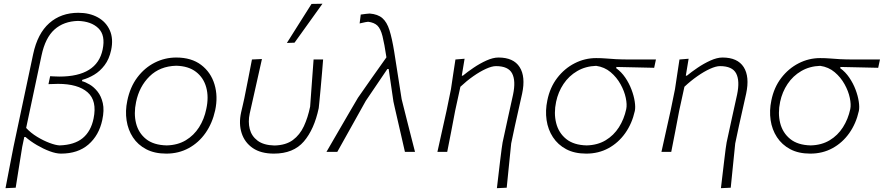

<svg xmlns="http://www.w3.org/2000/svg" viewBox="-20 -813 4732 1028"><path d="M9.5 194.5Q20 138.5 30.5 85.2Q41 32 52.5 -28L157.5 -523Q181 -633.5 243.8 -689Q306.5 -744.5 399.5 -744.5Q459.5 -744.5 503.8 -720Q548 -695.5 568 -650.5Q588 -605.5 575 -544.5Q564.5 -496 540 -463.8Q515.5 -431.5 484 -412.8Q452.5 -394 420.5 -385.5L419 -378.5Q437 -374 460 -360.5Q483 -347 502.5 -322.5Q522 -298 530.5 -260.5Q539 -223 527.5 -170Q510 -88.5 453.8 -39.5Q397.5 9.5 306.5 9.5Q280.5 9.5 246.2 -3.2Q212 -16 177.5 -36.2Q143 -56.5 116.5 -79.5H110L99 -27Q89.5 31.5 81.2 83.8Q73 136 64 192ZM299 -34.5Q378.5 -37 422.8 -73.5Q467 -110 481 -178.5Q500.5 -273.5 449 -318.8Q397.5 -364 290.5 -364Q278 -363.5 265 -363.2Q252 -363 239.5 -362.5L248.5 -405Q257.5 -404.5 268.2 -404Q279 -403.5 297.5 -403Q499.5 -403 529.5 -547.5Q545.5 -624 507 -661.5Q468.5 -699 397.5 -701Q321 -699 271.8 -655Q222.5 -611 202.5 -516.5L120 -128Q145 -101 178.8 -80.5Q212.5 -60 245.2 -47.8Q278 -35.5 299 -34.5Z M870.5 9.5Q807.5 9.5 762.8 -14Q718 -37.5 691.8 -77.5Q665.5 -117.5 657.8 -168.2Q650 -219 661.5 -273.5Q676.5 -347 715.5 -398.8Q754.5 -450.5 808.8 -477.8Q863 -505 923.5 -505Q1005 -505 1057 -465.5Q1109 -426 1128.5 -361.2Q1148 -296.5 1132 -222Q1117 -153.5 1080.5 -101.2Q1044 -49 990.2 -19.8Q936.5 9.5 870.5 9.5ZM873 -34.5Q931.5 -36 974.8 -62Q1018 -88 1045.8 -131.5Q1073.5 -175 1084.5 -229.5Q1098.5 -293.5 1084.2 -345.2Q1070 -397 1029.5 -428.2Q989 -459.5 923 -461Q836 -458.5 780.8 -404.2Q725.5 -350 708.5 -266.5Q695.5 -205 708.5 -153Q721.5 -101 762 -68.5Q802.5 -36 873 -34.5Z M1446.5 9.5Q1377 9.5 1333.5 -20.2Q1290 -50 1273.8 -100.2Q1257.5 -150.5 1271 -211.5Q1275.5 -232.5 1280 -250.2Q1284.5 -268 1288 -286Q1299.5 -343 1309.2 -392.5Q1319 -442 1329 -494.5L1382.5 -497Q1362.5 -407.5 1345.5 -332Q1328.5 -256.5 1317 -205Q1307.5 -160.5 1317.2 -122.2Q1327 -84 1359.2 -59.8Q1391.5 -35.5 1449.5 -34Q1510.5 -35.5 1548 -63.2Q1585.5 -91 1607 -137.2Q1628.5 -183.5 1640.5 -242Q1645 -304 1650 -372.5Q1655 -441 1659 -494.5H1710Q1708 -465.5 1704.2 -423.5Q1700.5 -381.5 1696.8 -339.5Q1693 -297.5 1690 -267.8Q1687 -238 1686.5 -234Q1662.5 -120.5 1606.8 -55.5Q1551 9.5 1446.5 9.5ZM1516 -583Q1549.5 -636.5 1582.5 -688.5Q1615.5 -740.5 1648 -792L1706.5 -793Q1670 -742 1632 -689Q1594 -636 1557 -584.5Z M1728 0Q1744 -28 1765.5 -64.8Q1787 -101.5 1809.2 -140Q1831.5 -178.5 1851 -212Q1870.5 -245.5 1883 -266.5Q1895.5 -287.5 1896.5 -289.5Q1933 -342.5 1971 -396Q2009 -449.5 2049 -506Q2038 -579.5 2028 -619.2Q2018 -659 2000.8 -675.8Q1983.5 -692.5 1951 -696.5Q1943.5 -696.5 1905.5 -687.5L1911.5 -735Q1926.5 -737 1939.8 -738.8Q1953 -740.5 1959.5 -740.5Q2003 -737 2027.2 -716Q2051.5 -695 2065.2 -651.5Q2079 -608 2090.5 -537L2130.5 -282Q2147 -216 2159 -168.5Q2171 -121 2181.2 -81.2Q2191.5 -41.5 2202 0H2148Q2140.5 -33.5 2130.2 -78Q2120 -122.5 2110.2 -164.8Q2100.5 -207 2093.8 -236.2Q2087 -265.5 2086.5 -269L2061 -443.5H2054L1938.5 -273Q1899 -202.5 1861.2 -134.5Q1823.5 -66.5 1786 0Z M2640.5 194.5Q2643.5 169.5 2648 130.8Q2652.5 92 2657.2 52.5Q2662 13 2665.8 -15.8Q2669.5 -44.5 2671 -50.5Q2685 -117.5 2699.5 -181.8Q2714 -246 2727 -306.5Q2742.5 -380.5 2722 -419.8Q2701.5 -459 2635.5 -459Q2614 -459 2582 -444.5Q2550 -430 2514.2 -405Q2478.5 -380 2445 -348.5L2417 -220Q2405.5 -159.5 2395.5 -107.2Q2385.5 -55 2374.5 0H2322Q2334.5 -56.5 2346 -108.2Q2357.5 -160 2371 -220.5L2394.5 -335.5Q2400 -373.5 2406.2 -414Q2412.5 -454.5 2418.5 -494.5L2467.5 -498.5L2452.5 -408H2458.5Q2482 -427.5 2515.5 -450.2Q2549 -473 2584.5 -489Q2620 -505 2649 -505Q2729.5 -505 2762.2 -453.8Q2795 -402.5 2775.5 -311.5Q2764 -259 2754 -215.5Q2744 -172 2737 -139.5L2717 -45Q2711 14.5 2705 73Q2699 131.5 2693 192Z M3119 9.5Q3056 9.5 3011.5 -14.2Q2967 -38 2940.5 -78.5Q2914 -119 2906.5 -170Q2899 -221 2910.5 -275.5Q2924.5 -345 2963.5 -395.8Q3002.5 -446.5 3056.8 -474.2Q3111 -502 3172 -502Q3201 -502 3224 -500Q3247 -498 3277.5 -496.2Q3308 -494.5 3360.5 -494.5H3492L3482.5 -450Q3436 -451 3386.2 -452.2Q3336.5 -453.5 3280.5 -454.5L3279 -448Q3307 -428 3327.8 -397.5Q3348.5 -367 3361.2 -333.2Q3374 -299.5 3378.5 -269Q3383 -238.5 3379 -219Q3364 -151.5 3327.5 -100Q3291 -48.5 3237.8 -19.5Q3184.5 9.5 3119 9.5ZM3121.5 -34.5Q3179.5 -36 3222.8 -62Q3266 -88 3293.8 -131.5Q3321.5 -175 3333 -229Q3338 -253 3330.5 -289Q3323 -325 3302.5 -362Q3282 -399 3249.5 -426.5Q3217 -454 3172 -460.5Q3115 -458.5 3070.5 -432.5Q3026 -406.5 2997.2 -363.5Q2968.5 -320.5 2957.5 -268Q2944.5 -207 2957.8 -154.2Q2971 -101.5 3011.5 -68.8Q3052 -36 3121.5 -34.5Z M3840 194.5Q3843 169.5 3847.5 130.8Q3852 92 3856.8 52.5Q3861.5 13 3865.2 -15.8Q3869 -44.5 3870.5 -50.5Q3884.5 -117.5 3899 -181.8Q3913.5 -246 3926.5 -306.5Q3942 -380.5 3921.5 -419.8Q3901 -459 3835 -459Q3813.5 -459 3781.5 -444.5Q3749.5 -430 3713.8 -405Q3678 -380 3644.5 -348.5L3616.5 -220Q3605 -159.5 3595 -107.2Q3585 -55 3574 0H3521.5Q3534 -56.5 3545.5 -108.2Q3557 -160 3570.5 -220.5L3594 -335.5Q3599.5 -373.5 3605.8 -414Q3612 -454.5 3618 -494.5L3667 -498.5L3652 -408H3658Q3681.5 -427.5 3715 -450.2Q3748.5 -473 3784 -489Q3819.5 -505 3848.5 -505Q3929 -505 3961.8 -453.8Q3994.5 -402.5 3975 -311.5Q3963.5 -259 3953.5 -215.5Q3943.5 -172 3936.5 -139.5L3916.5 -45Q3910.5 14.5 3904.5 73Q3898.5 131.5 3892.5 192Z M4318.5 9.5Q4255.5 9.5 4211 -14.2Q4166.5 -38 4140 -78.5Q4113.5 -119 4106 -170Q4098.5 -221 4110 -275.5Q4124 -345 4163 -395.8Q4202 -446.5 4256.2 -474.2Q4310.5 -502 4371.5 -502Q4400.5 -502 4423.5 -500Q4446.5 -498 4477 -496.2Q4507.5 -494.5 4560 -494.5H4691.5L4682 -450Q4635.5 -451 4585.8 -452.2Q4536 -453.5 4480 -454.5L4478.5 -448Q4506.5 -428 4527.2 -397.5Q4548 -367 4560.8 -333.2Q4573.5 -299.5 4578 -269Q4582.5 -238.5 4578.5 -219Q4563.5 -151.5 4527 -100Q4490.5 -48.5 4437.2 -19.5Q4384 9.5 4318.5 9.5ZM4321 -34.5Q4379 -36 4422.2 -62Q4465.5 -88 4493.2 -131.5Q4521 -175 4532.5 -229Q4537.5 -253 4530 -289Q4522.5 -325 4502 -362Q4481.5 -399 4449 -426.5Q4416.5 -454 4371.5 -460.5Q4314.5 -458.5 4270 -432.5Q4225.5 -406.5 4196.8 -363.5Q4168 -320.5 4157 -268Q4144 -207 4157.2 -154.2Q4170.5 -101.5 4211 -68.8Q4251.5 -36 4321 -34.5Z"/></svg>

Font: Commissioner Loud ExtraLight
Style: Italic
Weight: 200
Italic angle: -12°
Designer: Kostas Bartsokas
Foundry: Kostas Bartsokas
Version: Version 1.000; ttfautohint (v1.8.3)